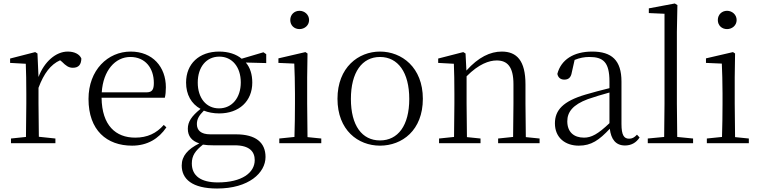

<svg xmlns="http://www.w3.org/2000/svg" viewBox="-20 -822 4361 1102"><path d="M201 -318C232 -401 271 -452 325 -476L335 -468C358 -445 374 -433 398 -433C432 -433 446 -452 447 -486C437 -511 407 -526 369 -526C301 -526 234 -468 201 -380L195 -515L182 -523L38 -486V-461L128 -456C130 -406 131 -354 131 -285V-227L129 -36L43 -27V0H298V-27L203 -37L201 -227Z M738 14C826 14 891 -26 935 -91L920 -105C878 -57 826 -32 756 -32C644 -32 565 -102 563 -261H926C930 -277 932 -297 932 -321C932 -438 856 -526 730 -526C599 -526 488 -420 488 -254C488 -74 593 14 738 14ZM564 -292C572 -418 642 -495 728 -495C814 -495 863 -431 863 -346C863 -309 854 -292 821 -292Z M1237 -200C1163 -200 1115 -260 1115 -348C1115 -437 1164 -497 1239 -497C1312 -497 1362 -438 1362 -349C1362 -261 1312 -200 1237 -200ZM1238 -171C1352 -171 1428 -241 1428 -348C1428 -394 1416 -434 1391 -463L1508 -460V-511L1492 -522L1367 -485C1336 -511 1291 -526 1238 -526C1123 -526 1048 -456 1048 -348C1048 -279 1078 -226 1131 -197C1079 -155 1058 -123 1058 -83C1058 -41 1080 -13 1124 1C1058 34 1023 73 1023 128C1023 205 1082 260 1226 260C1408 260 1504 170 1504 79C1504 -4 1448 -51 1334 -51H1187C1132 -51 1110 -75 1110 -110C1110 -138 1122 -159 1150 -187C1175 -177 1205 -171 1238 -171ZM1145 8C1162 11 1181 12 1203 12H1327C1414 12 1442 50 1442 97C1442 169 1369 225 1230 225C1134 225 1081 188 1081 116C1081 71 1101 43 1145 8Z M1699 -655C1728 -655 1754 -676 1754 -707C1754 -738 1728 -760 1699 -760C1669 -760 1646 -738 1646 -707C1646 -676 1669 -655 1699 -655ZM1669 0H1824V-27L1745 -35L1743 -227V-378L1745 -515L1733 -523L1578 -487V-461L1669 -457C1671 -407 1673 -352 1673 -285V-227C1673 -173 1672 -91 1670 -36L1583 -27V0Z M2161 14C2288 14 2407 -74 2407 -255C2407 -435 2286 -526 2161 -526C2037 -526 1917 -435 1917 -255C1917 -75 2035 14 2161 14ZM2161 -16C2058 -16 1994 -101 1994 -254C1994 -407 2058 -495 2161 -495C2264 -495 2329 -407 2329 -254C2329 -101 2264 -16 2161 -16Z M2924 0H3077V-27L2998 -35L2996 -227V-338C2996 -474 2946 -526 2860 -526C2794 -526 2726 -494 2657 -417L2652 -515L2639 -523L2495 -486V-461L2585 -456C2587 -406 2588 -353 2588 -285V-227L2586 -36L2500 -27V0H2738V-27L2660 -35L2658 -227V-384C2728 -455 2788 -475 2831 -475C2891 -475 2927 -440 2927 -339V-227L2925 -36L2839 -27V0Z M3567 13C3602 13 3631 -2 3651 -33L3636 -49C3620 -32 3608 -26 3591 -26C3562 -26 3547 -45 3547 -111V-354C3547 -476 3491 -526 3379 -526C3272 -526 3200 -479 3179 -398C3183 -377 3197 -365 3219 -365C3242 -365 3257 -376 3262 -407L3278 -478C3307 -490 3335 -495 3362 -495C3442 -495 3478 -466 3478 -354V-316C3433 -305 3384 -292 3340 -279C3212 -241 3165 -190 3165 -114C3165 -31 3225 14 3302 14C3374 14 3419 -18 3480 -83C3487 -23 3514 13 3567 13ZM3478 -115C3412 -52 3374 -32 3332 -32C3274 -32 3236 -64 3236 -126C3236 -179 3268 -221 3354 -253C3391 -266 3435 -279 3478 -291Z M3791 0H3958V-27L3867 -36L3865 -227V-639L3868 -793L3853 -802L3704 -774V-747L3794 -743V-227L3792 -36L3698 -27V0Z M4153 -655C4182 -655 4208 -676 4208 -707C4208 -738 4182 -760 4153 -760C4123 -760 4100 -738 4100 -707C4100 -676 4123 -655 4153 -655ZM4123 0H4278V-27L4199 -35L4197 -227V-378L4199 -515L4187 -523L4032 -487V-461L4123 -457C4125 -407 4127 -352 4127 -285V-227C4127 -173 4126 -91 4124 -36L4037 -27V0Z"/></svg>

Font: Noto Serif CJK KR Light
Style: Regular
Weight: 300
Designer: Ryoko NISHIZUKA 西塚涼子 (kana & ideographs); Frank Grießhammer (Latin, Greek & Cyrillic); Wenlong ZHANG 张文龙 (bopomofo); San
Foundry: Adobe
Version: Version 2.001;hotconv 1.1.0;makeotfexe 2.6.0